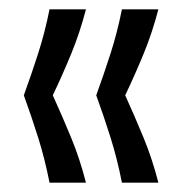

<svg xmlns="http://www.w3.org/2000/svg" viewBox="-20 -470 388 411"><path d="M86 -79Q76 -130 61.5 -176Q47 -222 31 -266Q47 -310 61.5 -355Q76 -400 86 -450H164Q151 -400 132.5 -355Q114 -310 93 -266Q113 -222 132 -176Q151 -130 164 -79ZM241 -79Q231 -130 216.5 -176Q202 -222 186 -266Q202 -310 216.5 -355Q231 -400 241 -450H319Q306 -400 287.5 -355Q269 -310 248 -266Q268 -222 287 -176Q306 -130 319 -79Z"/></svg>

Font: Bricolage Grotesque 96pt Light
Style: Regular
Weight: 300
Designer: Mathieu Triay
Foundry: Atelier Triay
Version: Version 1.001; ttfautohint (v1.8.4.7-5d5b);gftools[0.9.33.de